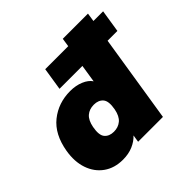

<svg xmlns="http://www.w3.org/2000/svg" viewBox="-182 -923 1121 1121"><g transform="rotate(-45 379.0 -362.0)"><path d="M228 12Q158 12 109 -23Q60 -58 39 -119Q18 -180 31 -258Q51 -375 123 -432.5Q195 -490 293 -490Q339 -490 376 -474.5Q413 -459 430 -433V-434L447 -543H258L280 -683H470L478 -736H686L678 -683H758L736 -543H655L569 0H364L371 -45Q347 -19 310.5 -3.5Q274 12 228 12ZM306 -141Q342 -141 367 -162Q392 -183 401 -230Q412 -289 392 -312.5Q372 -336 334 -336Q297 -336 272.5 -315Q248 -294 239 -247Q228 -188 248 -164.5Q268 -141 306 -141Z"/></g></svg>

Font: Mulish ExtraBlack
Style: Italic
Weight: 1000
Italic angle: -9°
Designer: Vernon Adams
Foundry: Vernon Adams
Version: Version 3.603; ttfautohint (v1.8.3)